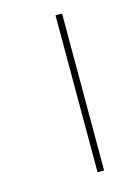

<svg xmlns="http://www.w3.org/2000/svg" viewBox="-99 -678 527 735"><g transform="rotate(-15 164.0 -311.0)"><path d="M195 -622H221V0H195Z"/></g></svg>

Font: Noto Sans SemiCondensed Thin
Style: Italic
Weight: 100
Width: 4
Italic angle: -12°
Designer: Monotype Design Team
Foundry: Monotype Imaging Inc.
Version: Version 2.013; ttfautohint (v1.8.4.7-5d5b)